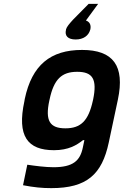

<svg xmlns="http://www.w3.org/2000/svg" viewBox="-20 -767 640 992"><path d="M108 -256 106 -244C67 -64 122 9 259 9C334 9 376 -17 409 -43H416L408 -5C394 64 357 97 256 97C216 97 161 90 121 84L99 190C156 201 197 205 245 205C429 205 507 134 542 -31L589 -252C626 -427 565 -509 404 -509C241 -509 145 -431 108 -256ZM235 -248 236 -252C258 -358 299 -396 379 -396C459 -396 483 -358 461 -252L460 -248C437 -142 397 -104 318 -104C238 -104 212 -142 235 -248ZM321 -613C313 -582 331 -563 371 -563C411 -563 438 -583 446 -613L447 -616C451 -638 444 -654 424 -661L487 -747H438L358 -666C338 -644 325 -629 321 -615Z"/></svg>

Font: LT Wave Mono Bold
Style: Italic
Weight: 700
Designer: Daniel Lyons
Version: Version 2.5 (Glyphs App)